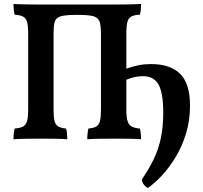

<svg xmlns="http://www.w3.org/2000/svg" viewBox="-20 -699 1025 968"><path d="M48 3Q48 -12 49.5 -26.5Q51 -41 54 -51Q81 -53 96 -61Q111 -69 116.5 -89Q122 -109 122 -146V-530Q122 -569 116.5 -588.5Q111 -608 96 -615.5Q81 -623 54 -625Q51 -635 49.5 -649.5Q48 -664 48 -679Q61 -678 80.5 -677.5Q100 -677 130 -676.5Q160 -676 205 -676Q250 -676 314 -676H428Q492 -676 536 -676Q580 -676 609 -676.5Q638 -677 657 -677.5Q676 -678 691 -679Q691 -664 690 -650.5Q689 -637 685 -625Q659 -624 643.5 -616.5Q628 -609 622.5 -589Q617 -569 617 -530V-146Q617 -109 623 -89Q629 -69 644 -61Q659 -53 685 -51Q688 -42 689.5 -27.5Q691 -13 691 3Q664 1 629 0.5Q594 0 559 0Q523 0 485.5 0.5Q448 1 420 3Q420 -12 421.5 -26.5Q423 -41 426 -51Q451 -53 465 -61Q479 -69 484 -89Q489 -109 489 -146V-528Q489 -563 484 -583.5Q479 -604 463 -612Q454 -618 432.5 -621Q411 -624 369 -624Q327 -624 306 -621Q285 -618 275 -612Q259 -604 254.5 -583.5Q250 -563 250 -528V-146Q250 -109 255 -89Q260 -69 274.5 -61Q289 -53 313 -51Q316 -42 317.5 -27.5Q319 -13 319 3Q292 1 258.5 0.5Q225 0 190 0Q154 0 115.5 0.5Q77 1 48 3ZM725 249Q714 243 705.5 232Q697 221 695 206Q731 153 755 103.5Q779 54 791 -3Q803 -60 803 -131Q803 -230 779.5 -272.5Q756 -315 700 -315Q683 -315 661.5 -311Q640 -307 617 -297V-353Q648 -364 678 -370Q708 -376 741 -376Q838 -376 888 -327Q938 -278 938 -166Q938 -93 918.5 -28Q899 37 867 90.5Q835 144 797.5 184.5Q760 225 725 249Z"/></svg>

Font: Vollkorn SemiBold
Style: Regular
Weight: 600
Designer: Friedrich Althausen
Foundry: Friedrich Althausen
Version: Version 5.000